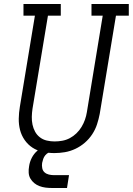

<svg xmlns="http://www.w3.org/2000/svg" viewBox="-20 -755 662 957"><path d="M251 8Q222 8 193.5 2Q165 -4 142 -19Q119 -34 103 -57Q87 -80 80 -107Q73 -134 73.5 -163.5Q74 -193 79 -223L154 -677H97V-735H283V-677H219L142 -213Q139 -193 138.5 -173Q138 -153 142 -134Q146 -115 155 -98.5Q164 -82 179 -70.5Q194 -59 213 -54.5Q232 -50 252 -50Q271 -50 290.5 -53.5Q310 -57 328 -66.5Q346 -76 361 -90.5Q376 -105 386.5 -122.5Q397 -140 403.5 -158.5Q410 -177 413 -196L492 -677H436V-735H622V-677H558L477 -187Q472 -161 463.5 -135Q455 -109 439.5 -85.5Q424 -62 402.5 -43.5Q381 -25 355.5 -13Q330 -1 303.5 3.5Q277 8 251 8ZM239 182Q222 182 206.5 180Q191 178 176.5 172.5Q162 167 150.5 157.5Q139 148 131.5 135Q124 122 123 106Q122 90 125 74Q128 52 138.5 31.5Q149 11 166.5 -4Q184 -19 206 -25.5Q228 -32 249 -32L244 0Q234 0 223.5 5Q213 10 206 18.5Q199 27 195.5 37Q192 47 190 57Q188 70 190.5 83Q193 96 202 104Q211 112 223.5 115Q236 118 249 118H324L314 182Z"/></svg>

Font: Iosevka Etoile Light Oblique
Style: Regular
Weight: 300
Italic angle: -9°
Designer: Belleve Invis
Foundry: Belleve Invis
Version: Version 15.5.2; ttfautohint (v1.8.4)